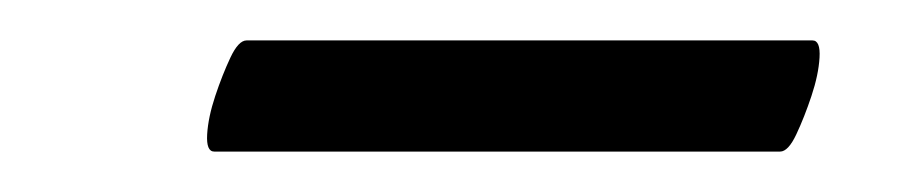

<svg xmlns="http://www.w3.org/2000/svg" viewBox="-20 -306 444 95"><path d="M86 -231Q82 -231 82.5 -239.5Q83 -248 86.5 -258.5Q90 -269 94 -277.5Q98 -286 102 -286H382Q386 -286 385.5 -277.5Q385 -269 381.5 -258.5Q378 -248 374 -239.5Q370 -231 366 -231Z"/></svg>

Font: Junicode VF
Style: Italic
Weight: 400
Italic angle: -11°
Designer: Peter S. Baker
Version: Version 2.209